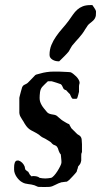

<svg xmlns="http://www.w3.org/2000/svg" viewBox="-20 -729 398 757"><path d="M35.6 -69.3Q35.6 -73.7 36.1 -78.4Q36.6 -83 38.1 -87.2Q39.6 -91.3 42.2 -93.8Q44.9 -96.2 49.3 -96.2H53.2Q61.5 -93.3 67.6 -87.2Q73.7 -81.1 77.1 -72.8L79.6 -61Q80.6 -60.1 82.8 -57.9Q85 -55.7 86.4 -54.7L91.3 -51.8Q92.3 -50.8 94.7 -45.7Q97.2 -40.5 98.1 -39.6Q99.1 -39.1 101.1 -36.9Q103 -34.7 104 -33.7Q106.4 -34.7 109.1 -34.7Q111.8 -34.7 114.3 -34.7Q119.6 -34.7 125.7 -33.2Q131.8 -31.7 136.2 -27.8Q141.6 -26.9 147 -26.1Q152.3 -25.4 158.2 -25.4Q163.6 -25.4 169.4 -26.1Q175.3 -26.9 181.2 -27.8Q186 -28.8 193.1 -36.6Q200.2 -44.4 206.5 -54.4Q212.9 -64.5 217.5 -74Q222.2 -83.5 222.2 -87.9V-93.8Q222.2 -95.7 221.7 -99.9Q221.2 -104 220.9 -108.4Q220.7 -112.8 220.2 -116Q219.7 -119.1 219.7 -120.1Q218.8 -120.6 216.3 -124.3Q213.9 -127.9 213.9 -129.4Q211.9 -132.3 210.9 -136.2Q210 -140.1 208.5 -143.8Q207 -147.5 204.8 -150.4Q202.6 -153.3 198.7 -155.3Q197.8 -156.2 194.1 -157.2Q190.4 -158.2 190.4 -158.7Q189.5 -158.7 185.5 -162.6Q181.6 -166.5 181.2 -167.5Q180.2 -168.5 177.7 -170.2Q175.3 -171.9 172.4 -173.6Q169.4 -175.3 167 -176.8Q164.6 -178.2 163.1 -179.2Q162.6 -179.7 159.9 -181.2Q157.2 -182.6 154.3 -184.1Q151.4 -185.5 148.7 -186.8Q146 -188 145.5 -188.5Q144 -189.5 139.2 -193.1Q134.3 -196.8 133.8 -197.8Q123.5 -204.6 116 -208.3Q108.4 -211.9 102.1 -215.6Q95.7 -219.2 89.8 -224.9Q84 -230.5 77.1 -241.7Q75.7 -244.6 72.8 -249.3Q69.8 -253.9 66.9 -258.5Q64 -263.2 61.8 -267.1Q59.6 -271 59.1 -272Q58.6 -272.9 57.4 -277.3Q56.2 -281.7 56.2 -283.7V-342.8Q56.2 -343.3 57.1 -347.4Q58.1 -351.6 59.6 -357.4Q61 -363.3 62.7 -369.1Q64.5 -375 65.4 -378.4Q66.9 -385.3 69.1 -388.4Q71.3 -391.6 74.2 -393.6Q77.1 -395.5 80.8 -397Q84.5 -398.4 88.9 -401.9Q90.3 -403.3 94.7 -407.7Q99.1 -412.1 104 -417.2Q108.9 -422.4 113.3 -426.8Q117.7 -431.2 118.7 -432.6Q121.6 -435.1 127.9 -436.3Q134.3 -437.5 136.2 -438.5Q150.9 -442.9 164.6 -444.8Q178.2 -446.8 193.8 -446.8H208Q210.9 -446.8 218 -446.5Q225.1 -446.3 232.9 -445.8Q240.7 -445.3 247.8 -445.1Q254.9 -444.8 257.8 -444.3Q262.2 -442.9 268.3 -438.2Q274.4 -433.6 280.3 -427.7Q286.1 -421.9 290 -415Q293.9 -408.2 293.9 -401.9Q293.5 -401.4 292.5 -396.5Q291.5 -391.6 291.5 -390.1V-366.7Q291 -365.7 290.3 -362.5Q289.6 -359.4 288.6 -355.5Q287.6 -351.6 286.4 -347.9Q285.2 -344.2 284.7 -342.8Q284.2 -340.3 282 -339.8Q279.8 -339.4 277.3 -339.4H267.1Q264.6 -340.3 262.9 -343Q261.2 -345.7 259.8 -348.6Q258.3 -351.6 257.3 -354.2Q256.3 -356.9 255.4 -358.4Q254.4 -358.9 252.4 -360.8Q250.5 -362.8 248.3 -365.2Q246.1 -367.7 243.9 -369.9Q241.7 -372.1 240.7 -373.5Q240.2 -373.5 237.5 -374.3Q234.9 -375 234.4 -376Q231.4 -377.4 230 -380.1Q228.5 -382.8 227.3 -385.7Q226.1 -388.7 224.4 -391.6Q222.7 -394.5 219.7 -397Q217.8 -397.5 212.9 -399.4Q208 -401.4 202.1 -403.1Q196.3 -404.8 190.9 -406.5Q185.5 -408.2 183.6 -408.7H168.9Q167.5 -407.2 164.1 -404.1Q160.6 -400.9 156.7 -397Q152.8 -393.1 149.7 -389.9Q146.5 -386.7 145.5 -385.3Q139.2 -377 137.7 -364.7Q136.2 -352.5 136.2 -342.8Q136.2 -334.5 138.4 -327.6Q140.6 -320.8 144.3 -314.5Q147.9 -308.1 152.8 -302.2Q157.7 -296.4 163.1 -289.6Q167.5 -283.7 172.6 -281.5Q177.7 -279.3 183.3 -278.3Q189 -277.3 194.3 -276.4Q199.7 -275.4 204.6 -272Q205.1 -271.5 207.8 -269Q210.4 -266.6 213.4 -264.2Q216.3 -261.7 219 -259.5Q221.7 -257.3 222.2 -256.8Q223.1 -255.9 225.8 -254.2Q228.5 -252.4 231.4 -250.7Q234.4 -249 237.1 -247.3Q239.7 -245.6 240.7 -245.1Q241.7 -244.1 246.6 -241.9Q251.5 -239.7 252.9 -239.3Q252.9 -238.3 254.4 -235.8Q255.9 -233.4 261.2 -223.6L284.7 -200.2L293.9 -194.3Q300.8 -189 302 -179.2Q303.2 -169.4 303.2 -160.6V-129.4Q300.8 -125 300.5 -120.4Q300.3 -115.7 300.3 -111.3V-96.2Q300.3 -94.2 298.8 -89.8Q297.4 -85.4 296.9 -84.5Q296.9 -84 295.7 -82.3Q294.4 -80.6 293 -78.6Q291.5 -76.7 290 -75Q288.6 -73.2 288.1 -72.8Q287.6 -71.3 286.6 -66.4Q285.6 -61.5 284.7 -61L282.2 -51.8Q280.8 -49.8 276.6 -44.9Q272.5 -40 267.6 -34.9Q262.7 -29.8 258.5 -25.4Q254.4 -21 252.9 -19.5Q251.5 -18.1 248 -15.9Q244.6 -13.7 243.7 -12.7Q242.7 -12.7 239.7 -12.5Q236.8 -12.2 233.2 -11.7Q229.5 -11.2 226.3 -10.7Q223.1 -10.3 222.2 -10.3Q216.3 -8.8 210.4 -6.1Q204.6 -3.4 198.7 -0.5Q192.9 2.4 187 4.9Q181.2 7.3 174.8 7.8Q174.3 7.8 166 8.1Q157.7 8.3 152.3 8.3L130.4 7.8Q128.4 6.8 122.8 4.6Q117.2 2.4 115.7 1.5Q109.9 -0.5 103.8 -1.5Q97.7 -2.4 91.6 -3.2Q85.4 -3.9 79.6 -5.4Q73.7 -6.8 67.9 -10.3Q62 -13.2 56.2 -18.8Q50.3 -24.4 45.7 -31.2Q41 -38.1 38.3 -45.7Q35.6 -53.2 35.6 -60.1ZM175.3 -512.7Q175.3 -533.7 182.6 -551.5Q189.9 -569.3 201.2 -585.4Q212.4 -601.6 225.6 -616.5Q238.8 -631.3 250.5 -647Q259.8 -660.2 267.6 -671.4Q275.4 -682.6 284.7 -690.9Q293.9 -699.2 306.4 -704.1Q318.8 -709 337.4 -709H344.2Q345.2 -707.5 347.4 -704.3Q349.6 -701.2 352.1 -697.5Q354.5 -693.8 356.4 -690.2Q358.4 -686.5 358.4 -685.1V-678.2Q358.4 -671.4 357.9 -667.5Q357.4 -663.6 354.5 -657.2Q351.1 -651.4 347.4 -647.9Q343.8 -644.5 340.1 -641.6Q336.4 -638.7 332.8 -635.7Q329.1 -632.8 325.7 -628.4Q324.2 -626.5 320.8 -620.8Q317.4 -615.2 316.4 -614.3Q310.5 -604 304.2 -595.7Q297.9 -587.4 291.5 -580.1Q285.2 -572.8 278.3 -565.4Q271.5 -558.1 264.6 -549.3Q263.7 -547.9 261.5 -544.4Q259.3 -541 257.1 -536.9Q254.9 -532.7 252.9 -529.3Q251 -525.9 250.5 -525.4Q248.5 -522.9 243.4 -517.3Q238.3 -511.7 232.4 -505.9Q226.6 -500 220.9 -494.6Q215.3 -489.3 213.4 -487.3H210Q204.6 -487.3 198.7 -488.8Q192.9 -490.2 187.5 -493.4Q182.1 -496.6 178.7 -501.2Q175.3 -505.9 175.3 -512.7Z"/></svg>

Font: IM FELL English SC
Style: Regular
Weight: 400
Designer: Igino Marini
Foundry: Igino Marini
Version: 3.00